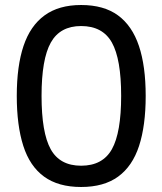

<svg xmlns="http://www.w3.org/2000/svg" viewBox="-20 -737 649 767"><path d="M304 10Q213 10 156 -31.5Q99 -73 73 -154.5Q47 -236 47 -354Q47 -473 74 -553.5Q101 -634 158 -675.5Q215 -717 304 -717Q395 -717 451.5 -675.5Q508 -634 535 -553.5Q562 -473 562 -354Q562 -235 535.5 -154Q509 -73 452 -31.5Q395 10 304 10ZM304 -75Q390 -75 427 -141Q464 -207 464 -354Q464 -501 427 -567Q390 -633 304 -633Q220 -633 183 -567Q146 -501 146 -354Q146 -207 182.5 -141Q219 -75 304 -75Z"/></svg>

Font: 42dot Sans Light Medium
Style: Regular
Weight: 500
Version: Version 1.000